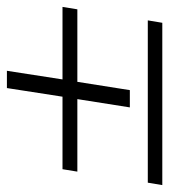

<svg xmlns="http://www.w3.org/2000/svg" viewBox="4 -557 490 556"><g transform="rotate(-90 249.0 -279.0)"><path d="M500 -300H290L266 -148H216L240 -300H30L37 -343H247L272 -504H322L297 -343H507ZM461 -54H-9L-2 -96H468Z"/></g></svg>

Font: TypoPRO Lekton
Style: Italic
Weight: 400
Italic angle: -9.3°
Designer: Paolo Mazzetti, Luciano Perondi, Raffaele Flato, Elena Papassissa, Emilio Macchia, Michela Povoleri, Tobias Seemiller, R
Version: Version 3.000